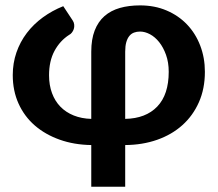

<svg xmlns="http://www.w3.org/2000/svg" viewBox="-20 -544 828 730"><path d="M456 -92Q534.5 -93.5 578 -139Q621.5 -184.5 621.5 -271Q621.5 -307 611.2 -335.5Q601 -364 585.2 -383.8Q569.5 -403.5 550.2 -413.8Q531 -424 512.5 -424Q500 -424 489.8 -420.2Q479.5 -416.5 472 -407.5Q464.5 -398.5 460.2 -383.8Q456 -369 456 -347.5ZM327 -347.5Q327 -394.5 340 -428Q353 -461.5 377.2 -482.8Q401.5 -504 435.8 -513.8Q470 -523.5 512.5 -523.5Q568 -523.5 613.2 -504.2Q658.5 -485 691 -451Q723.5 -417 741.2 -370.8Q759 -324.5 759 -271Q759 -206.5 736.2 -155.2Q713.5 -104 673.2 -68Q633 -32 577.5 -12.5Q522 7 456 7.5V166H327V7.5Q261.5 6.5 206.8 -13Q152 -32.5 112.2 -67Q72.5 -101.5 50.5 -150.2Q28.5 -199 28.5 -258.5Q28.5 -304 42.5 -344.5Q56.5 -385 82 -418.5Q107.5 -452 142.8 -477.8Q178 -503.5 220.5 -520.5L256.5 -466Q261.5 -458.5 262.2 -449.8Q263 -441 260.5 -433.5Q258 -426 253.2 -420Q248.5 -414 243 -411.5Q208 -389 187.2 -350.5Q166.5 -312 166.5 -258Q166.5 -220 177.8 -189.8Q189 -159.5 209.8 -138.2Q230.5 -117 260.2 -105Q290 -93 327 -92Z"/></svg>

Font: Lato 2
Style: Regular
Weight: 800
Designer: Lukasz Dziedzic with Adam Twardoch and Botio Nikoltchev
Foundry: tyPoland Lukasz Dziedzic
Version: Version 2.015; 2015-08-06; http://www.latofonts.com/